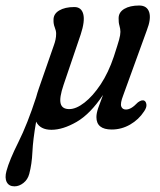

<svg xmlns="http://www.w3.org/2000/svg" viewBox="-78 -462 581 696"><path d="M117.5 -298.5Q121 -308 123.2 -318.2Q125.5 -328.5 125.5 -340Q125.5 -350.5 120.5 -362.8Q115.5 -375 116 -389.5Q115.5 -411.5 136.5 -424Q157.5 -436.5 191.5 -436.5Q217 -436.5 223.8 -411Q230.5 -385.5 214.5 -337L152.5 -154.5Q136.5 -107.5 141.8 -87Q147 -66.5 173 -66.5Q198 -66.5 228.2 -90Q258.5 -113.5 286.8 -156Q315 -198.5 334.5 -256.5Q349 -301 353.8 -318.2Q358.5 -335.5 358.5 -346.5Q358.5 -357 355 -369Q351.5 -381 352 -396Q352 -417.5 372.5 -429.8Q393 -442 426.5 -442Q455 -442 462.8 -417.8Q470.5 -393.5 454 -351.5L368.5 -116Q357.5 -87.5 361.5 -76.2Q365.5 -65 378.5 -65Q388 -65 398 -70.8Q408 -76.5 422 -91Q437 -102 446 -96.5Q451.5 -93 452.8 -82.8Q454 -72.5 444.5 -58.5Q425 -28.5 393.8 -10.5Q362.5 7.5 327 7.5Q271.5 7.5 271.5 -37.5Q271.5 -51.5 278 -70.5Q284.5 -89.5 295.5 -118Q249.5 -49 199.8 -20.2Q150 8.5 108.5 8.5Q67.5 8.5 53 -21Q41.5 44.5 39.5 88.8Q37.5 133 28 168.5Q22.5 189 7 201.2Q-8.5 213.5 -25.5 213.5Q-45.5 213.5 -53.5 198.2Q-61.5 183 -54.5 157.5Q-44 118.5 -11.2 53Q21.5 -12.5 53 -109.5Q57 -124.5 62.5 -140.5Z"/></svg>

Font: Fraunces 144pt S100
Style: Italic
Weight: 400
Italic angle: -16°
Version: Version 1.000; ttfautohint (v1.8.3)